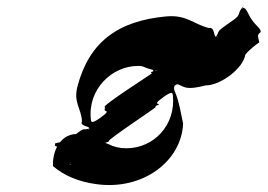

<svg xmlns="http://www.w3.org/2000/svg" viewBox="-20 -570 783 562"><path d="M718 -511C706 -527 702 -547 692 -547C680 -538 701 -557 689 -548C674 -529 686 -528 664 -512C652 -503 645 -499 633 -490C613 -475 623 -477 611 -461C599 -452 627 -471 615 -462C603 -460 611 -492 591 -488C545 -500 527 -527 467 -522C324 -509 241 -446 207 -318C194 -270 218 -253 220 -215C212 -199 246 -202 241 -192C229 -183 253 -203 241 -194C222 -187 231 -198 211 -184L183 -163C160 -147 163 -158 141 -150V-146C138 -136 181 -144 174 -126C168 -107 197 -106 182 -88C170 -79 197 -96 185 -87C175 -88 212 -123 210 -122L241 -145C236 -141 250 -161 227 -175C166 -191 133 -138 135 -84C167 -56 210 -38 262 -31C398 -12 511 -98 516 -208C510 -237 504 -272 495 -294C495 -296 486 -309 491 -319C503 -328 500 -321 523 -314C538 -310 563 -315 582 -320C626 -320 692 -370 698 -410C710 -425 730 -440 739 -446C735 -465 732 -468 743 -476C745 -485 729 -495 718 -511ZM384 -377C403 -377 397 -373 426 -366C433 -364 421 -360 441 -360C444 -360 424 -364 441 -364C441 -364 412 -359 425 -356C428 -356 270 -256 287 -256C288 -254 285 -249 287 -246C295 -244 297 -242 272 -224C249 -208 247 -212 246 -220C236 -308 307 -377 384 -377ZM350 -136C330 -136 313 -140 298 -148C287 -152 289 -152 283 -152C275 -154 286 -147 283 -148C279 -151 297 -153 299 -157C291 -159 439 -256 436 -257C431 -261 447 -262 445 -265C437 -267 435 -269 460 -287C483 -303 485 -299 486 -291C495 -205 431 -136 350 -136Z"/></svg>

Font: Hussar Przerywany
Style: Obl
Weight: 400
Foundry: Cannot Into Space Fonts
Version: Version 0.982